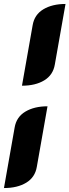

<svg xmlns="http://www.w3.org/2000/svg" viewBox="-37 -797 351 970"><path d="M128 -670Q137 -723 182 -750Q227 -777 294 -777L240 -471Q231 -418 186.5 -391Q142 -364 74 -364ZM37 -153Q46 -206 91 -233Q136 -260 203 -260L149 46Q140 99 95.5 126Q51 153 -17 153Z"/></svg>

Font: K2D ExtraBold
Style: Italic
Weight: 800
Italic angle: -10°
Designer: Katatrad Aksorn Co.,Ltd.
Foundry: Cadson Demak Co.,Ltd.
Version: Version 1.000; ttfautohint (v1.6)